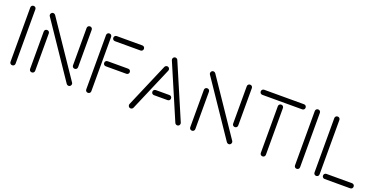

<svg xmlns="http://www.w3.org/2000/svg" viewBox="-21 -1383 4183 2127"><g transform="rotate(20 2071.0 -319.5)"><path d="M85 -640Q85 -653 93.5 -661.5Q102 -670 115 -670Q128 -670 136.5 -661.5Q145 -653 145 -640V0Q145 13 136.5 21.5Q128 30 115 30Q102 30 93.5 21.5Q85 13 85 0Z M809 -200Q809 -187 800.5 -178.5Q792 -170 779 -170Q766 -170 757.5 -178.5Q749 -187 749 -200V-640Q749 -653 757.5 -661.5Q766 -670 779 -670Q792 -670 800.5 -661.5Q809 -653 809 -640ZM321 -623Q314 -633 317 -645.5Q320 -658 330 -665Q340 -672 352.5 -669Q365 -666 372 -656L805 -16Q812 -6 809 6.5Q806 19 796 26Q786 33 773.5 30Q761 27 754 17ZM376 0Q376 13 367.5 21.5Q359 30 346 30Q333 30 324.5 21.5Q316 13 316 0V-440Q316 -453 324.5 -461.5Q333 -470 346 -470Q359 -470 367.5 -461.5Q376 -453 376 -440Z M1094 -314Q1081 -314 1072.5 -322.5Q1064 -331 1064 -344Q1064 -357 1072.5 -365.5Q1081 -374 1094 -374H1336Q1349 -374 1357.5 -365.5Q1366 -357 1366 -344Q1366 -331 1357.5 -322.5Q1349 -314 1336 -314ZM978 -640Q978 -653 986.5 -661.5Q995 -670 1008 -670Q1021 -670 1029.5 -661.5Q1038 -653 1038 -640V0Q1038 13 1029.5 21.5Q1021 30 1008 30Q995 30 986.5 21.5Q978 13 978 0ZM1395 -670Q1408 -670 1416.5 -661.5Q1425 -653 1425 -640Q1425 -627 1416.5 -618.5Q1408 -610 1395 -610H1094Q1081 -610 1072.5 -618.5Q1064 -627 1064 -640Q1064 -653 1072.5 -661.5Q1081 -670 1094 -670Z M1865 -256Q1878 -256 1886.5 -247.5Q1895 -239 1895 -226Q1895 -213 1886.5 -204.5Q1878 -196 1865 -196H1705Q1692 -196 1683.5 -204.5Q1675 -213 1675 -226Q1675 -239 1683.5 -247.5Q1692 -256 1705 -256ZM1706 -530Q1711 -541 1723 -545.5Q1735 -550 1746 -545Q1757 -540 1761.5 -528Q1766 -516 1761 -505L1539 13Q1534 24 1522 28.5Q1510 33 1499 28Q1488 23 1483.5 11Q1479 -1 1484 -12ZM2088 -12Q2093 -1 2088.5 11Q2084 23 2073 28Q2062 33 2050 28.5Q2038 24 2033 13L1759 -627Q1754 -638 1758.5 -650Q1763 -662 1774 -667Q1785 -672 1797 -667.5Q1809 -663 1814 -652Z M2697 -200Q2697 -187 2688.5 -178.5Q2680 -170 2667 -170Q2654 -170 2645.5 -178.5Q2637 -187 2637 -200V-640Q2637 -653 2645.5 -661.5Q2654 -670 2667 -670Q2680 -670 2688.5 -661.5Q2697 -653 2697 -640ZM2209 -623Q2202 -633 2205 -645.5Q2208 -658 2218 -665Q2228 -672 2240.5 -669Q2253 -666 2260 -656L2693 -16Q2700 -6 2697 6.5Q2694 19 2684 26Q2674 33 2661.5 30Q2649 27 2642 17ZM2264 0Q2264 13 2255.5 21.5Q2247 30 2234 30Q2221 30 2212.5 21.5Q2204 13 2204 0V-440Q2204 -453 2212.5 -461.5Q2221 -470 2234 -470Q2247 -470 2255.5 -461.5Q2264 -453 2264 -440Z M3036 -550Q3036 -563 3044.5 -571.5Q3053 -580 3066 -580Q3079 -580 3087.5 -571.5Q3096 -563 3096 -550V0Q3096 13 3087.5 21.5Q3079 30 3066 30Q3053 30 3044.5 21.5Q3036 13 3036 0ZM3301 -670Q3314 -670 3322.5 -661.5Q3331 -653 3331 -640Q3331 -627 3322.5 -618.5Q3314 -610 3301 -610H2832Q2819 -610 2810.5 -618.5Q2802 -627 2802 -640Q2802 -653 2810.5 -661.5Q2819 -670 2832 -670Z M3439 -640Q3439 -653 3447.5 -661.5Q3456 -670 3469 -670Q3482 -670 3490.5 -661.5Q3499 -653 3499 -640V0Q3499 13 3490.5 21.5Q3482 30 3469 30Q3456 30 3447.5 21.5Q3439 13 3439 0Z M3799 30Q3786 30 3777.5 21.5Q3769 13 3769 0Q3769 -13 3777.5 -21.5Q3786 -30 3799 -30H4100Q4113 -30 4121.5 -21.5Q4130 -13 4130 0Q4130 13 4121.5 21.5Q4113 30 4100 30ZM3669 -640Q3669 -653 3677.5 -661.5Q3686 -670 3699 -670Q3712 -670 3720.5 -661.5Q3729 -653 3729 -640V0Q3729 13 3720.5 21.5Q3712 30 3699 30Q3686 30 3677.5 21.5Q3669 13 3669 0Z"/></g></svg>

Font: Beon
Style: Medium
Weight: 500
Designer: BSozoo
Foundry: BSozoo
Version: Version 001.000